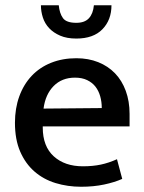

<svg xmlns="http://www.w3.org/2000/svg" viewBox="-20 -702 549 732"><path d="M474 -220H143V-216Q143 -144 185 -106Q227 -68 296 -68Q334 -68 364.5 -74.5Q395 -81 426 -95L446 -20Q417 -7 377 1.5Q337 10 289 10Q238 10 192 -4Q146 -18 111.5 -48Q77 -78 57 -124Q37 -170 37 -234Q37 -289 53.5 -334.5Q70 -380 100.5 -412.5Q131 -445 174.5 -462.5Q218 -480 271 -480Q317 -480 354.5 -465Q392 -450 418.5 -422.5Q445 -395 459.5 -355.5Q474 -316 474 -268ZM368 -290Q368 -314 362 -335Q356 -356 344 -371.5Q332 -387 312.5 -396.5Q293 -406 266 -406Q216 -406 184.5 -374Q153 -342 146 -288ZM204 -682Q207 -651 220 -633Q233 -615 271 -615Q303 -615 319 -632.5Q335 -650 338 -682H405Q405 -626 370.5 -590.5Q336 -555 271 -555Q235 -555 209.5 -566Q184 -577 167.5 -594.5Q151 -612 143.5 -635Q136 -658 136 -682Z"/></svg>

Font: Mukta Vaani Medium
Style: Regular
Weight: 500
Designer: Noopur Datye, Girish Dalvi, Yashodeep Gholap, Pallavi Karambelkar
Foundry: Ek Type
Version: Version 2.538;PS 1.000;hotconv 16.6.51;makeotf.lib2.5.65220;